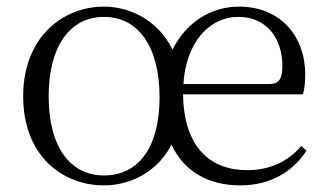

<svg xmlns="http://www.w3.org/2000/svg" viewBox="-20 -546 990 580"><path d="M294 -16C192 -16 127 -102 127 -255C127 -407 192 -495 294 -495C398 -495 462 -405 462 -252C462 -100 398 -16 294 -16ZM294 14C375 14 456 -27 498 -109C537 -26 612 14 706 14C796 14 863 -26 906 -91L890 -105C849 -57 795 -32 726 -32C614 -32 535 -103 533 -261H895C900 -277 902 -297 902 -321C902 -438 826 -526 702 -526C617 -526 542 -478 501 -396C460 -482 375 -526 294 -526C170 -526 50 -434 50 -255C50 -76 168 14 294 14ZM534 -292C542 -418 612 -495 700 -495C785 -495 833 -431 833 -346C833 -309 824 -292 792 -292Z"/></svg>

Font: Noto Serif JP Light
Style: Regular
Weight: 300
Designer: Ryoko NISHIZUKA 西塚涼子 (kana & ideographs); Frank Grießhammer (Latin, Greek & Cyrillic); Wenlong ZHANG 张文龙 (bopomofo); San
Foundry: Adobe
Version: Version 2.001;hotconv 1.1.0;makeotfexe 2.6.0